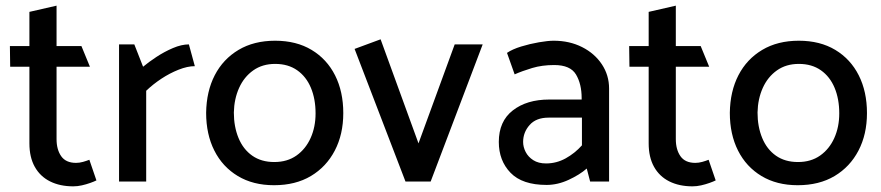

<svg xmlns="http://www.w3.org/2000/svg" viewBox="-20 -642 3116 679"><path d="M268 -479H180V-622L84 -600V-479H15L16 -406H84V-135Q84 -86 103 -52Q122 -18 157 -0.5Q192 17 239 17Q254 17 269.5 13.5Q285 10 299 5Q313 0 321 -4L296 -77Q286 -73 273.5 -69.5Q261 -66 249 -66Q213 -66 196.5 -89.5Q180 -113 180 -150V-406H298Z M497 0V-321Q521 -344 550.5 -363.5Q580 -383 611.5 -395.5Q643 -408 669 -408L648 -485Q622 -485 591.5 -472Q561 -459 533 -440.5Q505 -422 486 -406L455 -485H401V0Z M949 13Q875 13 821 -19.5Q767 -52 738 -109.5Q709 -167 709 -243Q710 -319 739.5 -376Q769 -433 823.5 -465.5Q878 -498 953 -498Q1028 -498 1082 -465.5Q1136 -433 1165 -375.5Q1194 -318 1194 -242Q1194 -167 1164 -109.5Q1134 -52 1079.5 -19.5Q1025 13 949 13ZM950 -69Q996 -69 1028.5 -92Q1061 -115 1078.5 -154Q1096 -193 1096 -241Q1096 -292 1079.5 -331.5Q1063 -371 1031 -393.5Q999 -416 953 -416Q908 -416 875.5 -393Q843 -370 825.5 -331Q808 -292 807 -244Q807 -194 823.5 -154Q840 -114 872 -91.5Q904 -69 950 -69Z M1503 0 1687 -485H1588L1460 -135L1326 -503L1234 -469L1414 0Z M1830 -140Q1830 -174 1853 -200Q1876 -226 1920 -226H2038V-128Q2013 -100 1980.5 -82Q1948 -64 1911 -64Q1884 -64 1866 -75.5Q1848 -87 1839 -104.5Q1830 -122 1830 -140ZM1800 -379Q1827 -391 1862 -401.5Q1897 -412 1940 -412Q1997 -412 2017 -378.5Q2037 -345 2037 -295V-290H1922Q1843 -290 1793.5 -251.5Q1744 -213 1744 -140Q1744 -74 1785.5 -31Q1827 12 1913 12Q1952 12 1991 -6Q2030 -24 2055 -46L2067 0H2134V-329Q2134 -376 2108.5 -414.5Q2083 -453 2038.5 -475.5Q1994 -498 1938 -498Q1918 -498 1886 -492.5Q1854 -487 1823 -477.5Q1792 -468 1773 -455Z M2458 -479H2370V-622L2274 -600V-479H2205L2206 -406H2274V-135Q2274 -86 2293 -52Q2312 -18 2347 -0.5Q2382 17 2429 17Q2444 17 2459.5 13.5Q2475 10 2489 5Q2503 0 2511 -4L2486 -77Q2476 -73 2463.5 -69.5Q2451 -66 2439 -66Q2403 -66 2386.5 -89.5Q2370 -113 2370 -150V-406H2488Z M2801 13Q2727 13 2673 -19.5Q2619 -52 2590 -109.5Q2561 -167 2561 -243Q2562 -319 2591.5 -376Q2621 -433 2675.5 -465.5Q2730 -498 2805 -498Q2880 -498 2934 -465.5Q2988 -433 3017 -375.5Q3046 -318 3046 -242Q3046 -167 3016 -109.5Q2986 -52 2931.5 -19.5Q2877 13 2801 13ZM2802 -69Q2848 -69 2880.5 -92Q2913 -115 2930.5 -154Q2948 -193 2948 -241Q2948 -292 2931.5 -331.5Q2915 -371 2883 -393.5Q2851 -416 2805 -416Q2760 -416 2727.5 -393Q2695 -370 2677.5 -331Q2660 -292 2659 -244Q2659 -194 2675.5 -154Q2692 -114 2724 -91.5Q2756 -69 2802 -69Z"/></svg>

Font: Catamaran Thin Medium
Style: Regular
Weight: 500
Version: Version 2.000